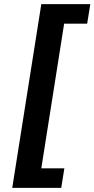

<svg xmlns="http://www.w3.org/2000/svg" viewBox="-20 -725 455 925"><path d="M39 180 179 -705H415L400 -611H289L179 86H290L275 180Z"/></svg>

Font: Nunito Sans 12pt ExtraLight 12pt
Style: Bold Italic
Weight: 700
Italic angle: -9°
Version: Version 3.101;gftools[0.9.27]